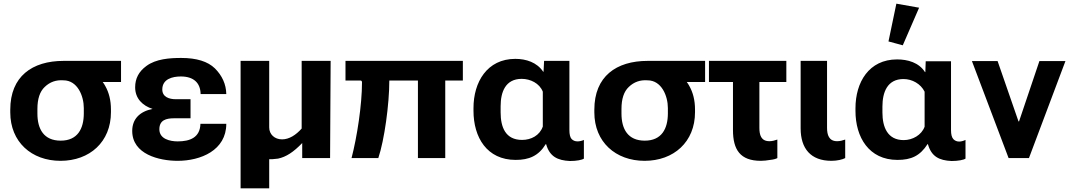

<svg xmlns="http://www.w3.org/2000/svg" viewBox="-20 -862 5830 1047"><path d="M310 15C469 15 585 -88 585 -250V-265C585 -315 574 -358 554 -393C550 -401 545 -408 540 -415H640V-530H327C155 -530 36 -445 36 -264V-249C36 -88 152 15 310 15ZM311 -95C219 -95 184 -158 184 -243V-268C184 -322 197 -363 224 -388C252 -415 286 -427 326 -424C403 -424 437 -338 437 -273V-244C437 -160 403 -95 311 -95Z M949 15C1074 15 1214 -42 1214 -187H1073C1071 -112 1016 -91 949 -91C907 -91 849 -104 849 -157C849 -207 886 -217 929 -217H1019V-321H938C903 -321 865 -333 865 -374C865 -431 920 -445 966 -445C1035 -445 1073 -411 1074 -349H1214C1213 -403 1191 -450 1152 -489C1113 -527 1052 -546 968 -546C906 -546 830 -541 778 -502C737 -472 717 -434 717 -386C717 -325 757 -286 812 -268C741 -254 701 -212 701 -148C701 -21 847 15 949 15Z M1518 -102C1478 -102 1448 -129 1448 -167V-530H1292V165H1448V6C1458 7 1471 6 1496 3C1540 -6 1581 -33 1628 -82V0H1780L1783 -530H1625V-161C1594 -126 1557 -102 1518 -102Z M2504 -530H1864V-423H1945C1951 -423 1954 -419 1954 -413C1954 -290 1927 -115 1897 0H2043C2076 -98 2103 -293 2103 -423H2259V0H2408V-423H2504Z M2792 10C2865 10 2917 -12 2956 -76H2958C2977 -8 3021 13 3088 16C3125 16 3154 10 3164 3V-99C3154 -94 3140 -91 3130 -91C3116 -91 3106 -95 3097 -104C3089 -113 3085 -129 3085 -153V-530H2947L2944 -471H2942C2908 -522 2849 -541 2790 -541C2636 -541 2562 -414 2562 -273V-258C2562 -113 2635 10 2792 10ZM2827 -99C2736 -99 2710 -169 2710 -249V-283C2710 -360 2736 -432 2825 -432C2872 -432 2922 -408 2940 -362V-172C2923 -123 2876 -99 2827 -99Z M3495 15C3654 15 3770 -88 3770 -250V-265C3770 -315 3759 -358 3739 -393C3735 -401 3730 -408 3725 -415H3825V-530H3512C3340 -530 3221 -445 3221 -264V-249C3221 -88 3337 15 3495 15ZM3496 -95C3404 -95 3369 -158 3369 -243V-268C3369 -322 3382 -363 3409 -388C3437 -415 3471 -427 3511 -424C3588 -424 3622 -338 3622 -273V-244C3622 -160 3588 -95 3496 -95Z M3846 -415H3977V-153C3977 -46 4016 15 4129 15C4145 15 4162 13 4180 10C4199 8 4212 4 4219 0V-101C4205 -96 4191 -92 4176 -92C4130 -92 4121 -126 4121 -165V-415H4268V-530H3846Z M4514 15C4545 15 4574 8 4589 0V-101C4575 -96 4561 -92 4545 -92C4500 -92 4490 -127 4490 -165V-530H4346V-162C4346 -52 4401 15 4514 15Z M4874 10C4949 10 4997 -12 5038 -76H5040C5059 -8 5102 13 5169 16C5205 16 5235 10 5245 3V-99C5235 -94 5221 -90 5211 -90C5197 -90 5187 -95 5179 -103C5170 -113 5166 -129 5166 -153V-528H5028L5026 -469H5024C4991 -521 4930 -538 4872 -538C4718 -538 4645 -413 4645 -272V-257C4645 -114 4718 10 4874 10ZM4903 -615 4992 -820 4868 -842 4825 -636ZM4908 -98C4819 -98 4792 -170 4792 -248V-281C4792 -358 4818 -431 4907 -431C4954 -431 5001 -405 5022 -362V-171C5005 -125 4956 -98 4908 -98Z M5648 -529 5537 -200H5534L5420 -529H5280L5480 0H5591L5790 -529Z"/></svg>

Font: Cheyenne Sans
Style: Bold
Weight: 700
Designer: The Public Sans project authors (U.S. Web Design System), Libre Franklin designed by Pablo Impallari and Rodrigo Fuenzal
Foundry: The Cheyenne Sans Project Authors
Version: Version 2.007